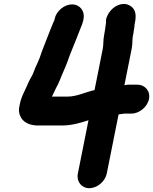

<svg xmlns="http://www.w3.org/2000/svg" viewBox="-20 -754 784 983"><path d="M617.4 -172.5H653.4C693.5 -172.5 734.8 -206.9 742.8 -247C750.9 -287.3 722.8 -320.5 683 -320.5H638C630.4 -320.5 624.6 -318.8 616.9 -317.7L654.1 -504C659.1 -529.1 656.8 -551.6 660.4 -570.5C662.6 -578.8 664.4 -588.7 664.9 -597.9L666.3 -605C667.8 -612.8 668.7 -620.6 669.1 -629L670.7 -637C677.7 -672.3 676.3 -700.5 653.8 -719.2C621.3 -746.3 575.9 -732.5 548.4 -702C534.9 -687.1 518.8 -659 522.9 -638.1L522.7 -637C520 -623.4 519.8 -612.8 518.3 -605C515.5 -591 514.4 -580.7 513.1 -574C507.6 -546.6 510.6 -526.4 506.1 -504L464 -292.8C419.2 -283.4 374.1 -259.5 326.8 -259.5H245.8L250.8 -269.4C256.9 -281.6 258.5 -286.2 266.4 -302.4L274.2 -317.2C283.8 -335.9 290.4 -354.6 297.1 -370.2C310 -400.3 324.1 -431.1 335.6 -467L347.3 -496.4C363.3 -534.2 378.4 -574.7 393.4 -612.2C399.2 -624.9 403.8 -637.8 406.1 -649L407.7 -657C415.6 -696.8 389.4 -731.5 349 -731.5C308.9 -731.5 267.7 -697.1 259.7 -657L258.5 -651.1C253.8 -641.9 250.1 -631.8 245.9 -621.6L236 -597.3C219.5 -552.3 198.2 -504.6 183 -457.7C177.3 -441.5 168.7 -425.1 161.5 -408.9C154.3 -392.4 149.8 -376.3 143.4 -365.6C131 -345 123.4 -327.4 113.7 -304.9C103.2 -281.5 88.7 -256.5 82.2 -224L78.6 -206C75.8 -191.8 76.8 -177.9 81.5 -164.9C95.1 -127.1 132.5 -108.9 187.6 -111.5H297.3C347.1 -111.5 392.6 -125 433.1 -138.4L378.5 135C370.6 174.8 396.9 209.5 437.2 209.5C477.3 209.5 518.5 175.1 526.5 135L587.1 -168.2C595.6 -169.4 606.4 -170.9 617.4 -172.5Z"/></svg>

Font: Smoothie
Style: SeBdIt
Weight: 600
Foundry: Cannot Into Space Fonts
Version: Version 0.8